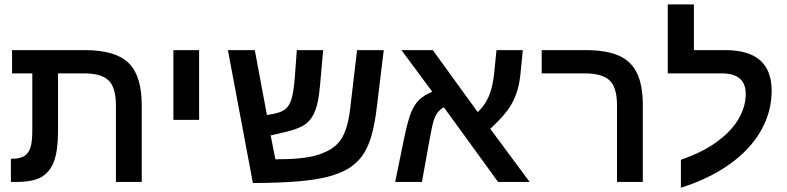

<svg xmlns="http://www.w3.org/2000/svg" viewBox="-20 -833 3601 879"><path d="M227.5 -95.2Q209 -45.4 169.9 -22.7Q130.9 0 53.7 0H29.8V-106.4H38.1Q71.8 -106.4 91.8 -119.1Q111.3 -131.8 119.6 -158Q127.9 -184.1 127.9 -237.3V-497.1H35.2V-603.5H369.6Q508.3 -603.5 568.6 -544.9Q628.9 -486.3 628.9 -350.6V0H510.7V-349.6Q510.7 -431.6 477.5 -464.4Q444.3 -497.1 364.3 -497.1H245.6V-231.9Q245.6 -145.5 227.5 -95.2Z M891.6 -603.5V-284.2H773.9V-603.5Z M1572.8 -60.1Q1534.7 -37.6 1479.2 -23.4Q1423.8 -9.3 1340.8 -2.4Q1257.8 4.4 1137.7 4.9L1023.4 -603.5H1146.5L1202.1 -306.2L1237.8 -313Q1269.5 -319.8 1286.6 -333.7Q1303.7 -347.7 1313 -374.5Q1318.4 -390.1 1322.5 -415.8Q1326.7 -441.4 1329.6 -478L1338.9 -603.5H1459.5L1444.8 -439Q1441.4 -402.8 1436.3 -374.8Q1431.2 -346.7 1423.3 -327.1Q1408.7 -288.1 1381.1 -266.6Q1353.5 -245.1 1292.5 -230L1219.2 -212.9L1240.7 -104H1252.4Q1325.7 -104 1377 -111.3Q1428.2 -118.7 1461.4 -133.8Q1499 -148.4 1523.4 -173.1Q1547.9 -197.8 1562.5 -238.5Q1577.1 -279.3 1584 -342.8L1614.7 -603.5H1736.8L1705.6 -346.2Q1695.8 -261.7 1679.2 -206.8Q1662.6 -151.9 1636.7 -117.4Q1610.8 -83 1572.8 -60.1Z M1944.8 -183.6 1911.6 0H1789.1L1830.1 -199.7Q1847.7 -283.7 1862.3 -318.8Q1877 -354.5 1898.9 -375.7Q1920.9 -397 1959 -413.1L1817.9 -603.5H1961.4L2167 -319.8Q2199.7 -350.1 2217.5 -391.4Q2235.4 -432.6 2242.2 -496.1L2252.9 -603.5H2373.5L2362.3 -490.7Q2356.9 -439.9 2342.8 -401.4Q2333 -374.5 2318.8 -351.1Q2304.7 -327.6 2282.5 -302Q2260.3 -276.4 2224.6 -243.2L2404.8 0H2260.3L2012.2 -341.8Q1981.9 -325.7 1968.8 -290.5Q1963.4 -276.9 1957.5 -250Q1951.7 -223.1 1944.8 -183.6Z M2922.9 -351.1V0H2804.7V-352.1Q2804.7 -432.1 2771 -464.6Q2737.3 -497.1 2656.2 -497.1H2460V-603.5H2662.1Q2755.9 -603.5 2813.2 -578.1Q2870.6 -552.7 2896.7 -497.3Q2922.9 -441.9 2922.9 -351.1Z M3097.2 -101.6Q3208 -139.2 3278.8 -196.8Q3335 -241.2 3364.5 -294.2Q3394 -347.2 3394 -403.8Q3394 -497.1 3283.2 -497.1H3037.1V-813H3156.7V-603.5H3301.3Q3512.7 -603.5 3512.7 -417.5Q3512.7 -326.7 3469.7 -245.8Q3426.8 -165 3347.2 -101.6Q3246.1 -20.5 3097.2 26.4Z"/></svg>

Font: Arimo SemiBold
Style: Regular
Weight: 600
Designer: Steve Matteson
Foundry: Monotype Imaging Inc.
Version: Version 1.33